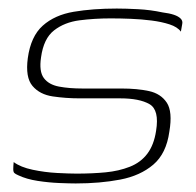

<svg xmlns="http://www.w3.org/2000/svg" viewBox="-20 -424 458 449"><path d="M157 5Q143 5 118.5 4Q94 3 68 -1Q42 -5 23 -14Q16 -17 13.5 -19.5Q11 -22 11 -28.5Q11 -35 12 -45Q28 -33 56.5 -27Q85 -21 113.5 -19.5Q142 -18 159 -18Q196 -18 227 -21Q258 -24 283.5 -34Q309 -44 324.5 -64.5Q340 -85 345 -118Q353 -167 329.5 -180.5Q306 -194 261 -194H166Q134 -194 103.5 -198.5Q73 -203 56 -223Q39 -243 45 -288Q52 -339 80 -364Q108 -389 152.5 -396.5Q197 -404 253 -404Q274 -404 303 -402.5Q332 -401 360 -395Q376 -393 386.5 -389.5Q397 -386 402.5 -380.5Q408 -375 406 -367L403 -350Q395 -361 376.5 -367Q358 -373 334.5 -376Q311 -379 286 -380Q261 -381 239 -381Q201 -381 166 -376.5Q131 -372 106.5 -353Q82 -334 76 -290Q71 -257 82.5 -241.5Q94 -226 118 -221.5Q142 -217 173 -217H264Q301 -217 328.5 -211Q356 -205 370 -184Q384 -163 376 -116Q369 -65 338.5 -39Q308 -13 261 -4Q214 5 157 5Z"/></svg>

Font: Genos Thin ExtraLight
Style: Italic
Weight: 250
Italic angle: -8°
Version: Version 1.010